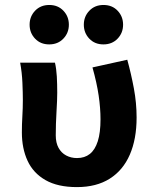

<svg xmlns="http://www.w3.org/2000/svg" viewBox="-20 -752 640 784"><path d="M294 12Q215.9 12 165.9 -16.5Q115.9 -45 92.6 -95.4Q69.3 -145.8 69.3 -211.4Q69.3 -244.7 71.3 -277.5Q73.3 -310.4 73.3 -343.5Q73.3 -373.3 71.5 -414.3Q69.8 -455.2 62.3 -496.1H204.4Q210.2 -471.1 212 -439.9Q213.7 -408.6 213.7 -373.6Q213.7 -345.1 210.7 -295.3Q207.7 -245.4 207.7 -199.2Q207.7 -169 219 -148.4Q230.3 -127.7 250.1 -117.2Q270 -106.6 294.4 -106.6Q325.8 -106.6 346.9 -123.4Q368.1 -140.2 379.3 -175.3Q390.4 -210.4 390.4 -264.8Q390.4 -310.1 382.9 -361.7Q375.4 -413.2 357.6 -476.7L499.7 -508.1Q515.4 -451.2 526.6 -391.4Q537.8 -331.6 537.8 -272.1Q537.8 -184.2 510.1 -120.5Q482.4 -56.7 428.1 -22.4Q373.8 12 294 12ZM180.9 -570.7Q145.4 -570.7 123.2 -594.2Q100.9 -617.6 100.9 -651.2Q100.9 -684.7 123.3 -708.2Q145.8 -731.7 181.2 -731.7Q216.6 -731.7 238.9 -708.2Q261.2 -684.7 261.2 -651.2Q261.2 -617.6 238.7 -594.2Q216.3 -570.7 180.9 -570.7ZM402.3 -570.7Q366.9 -570.7 344.6 -594.2Q322.3 -617.6 322.3 -651.2Q322.3 -684.7 344.8 -708.2Q367.2 -731.7 402.6 -731.7Q438.1 -731.7 460.3 -708.2Q482.6 -684.7 482.6 -651.2Q482.6 -617.6 460.2 -594.2Q437.7 -570.7 402.3 -570.7Z"/></svg>

Font: Source Code Pro ExtraLight
Style: Regular
Weight: 200
Monospace: yes
Designer: Paul D. Hunt, Teo Tuominen
Foundry: Adobe
Version: Version 1.026;hotconv 1.1.0;makeotfexe 2.6.0